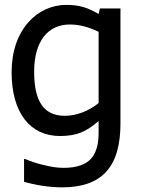

<svg xmlns="http://www.w3.org/2000/svg" viewBox="-20 -581 593 807"><path d="M81.1 87.4V183.1C130.4 197.3 188.5 206.5 240.7 206.5C407.2 206.5 486.3 122.1 486.3 -62V-545.4H399.9L394.5 -522C350.1 -548.8 313 -560.5 258.8 -560.5C198.2 -560.5 140.1 -534.2 99.1 -487.3C54.7 -436.5 28.8 -365.7 28.8 -277.8C28.8 -106.4 106.9 -9.3 232.4 -9.3C267.1 -9.3 296.4 -14.2 320.3 -23.9C344.2 -33.7 368.7 -49.8 394.5 -72.3V-24.4C394.5 22.5 386.2 56.2 366.2 82C344.2 109.4 304.2 124.5 248 124.5C217.3 124.5 193.8 120.1 154.3 110.4C128.9 104 106 96.2 85.9 87.4ZM394.5 -147.9C354 -114.3 300.3 -94.2 252.9 -94.2C163.1 -94.2 123.5 -156.2 123.5 -279.8C123.5 -406.7 180.7 -478 273.4 -478C312.5 -478 349.6 -468.8 394.5 -447.3Z"/></svg>

Font: SG Kara Light
Style: Regular
Weight: 400
Designer: Damoon Khanjanzadeh
Version: Version 1.000